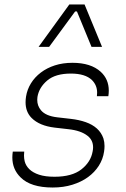

<svg xmlns="http://www.w3.org/2000/svg" viewBox="-20 -821 563 856"><path d="M215 15Q117 15 72 -30Q35 -66 35 -119Q35 -131 37 -145H88Q87 -136 87 -128Q87 -115 90 -102Q95 -82 111 -66.5Q127 -51 154.5 -42Q182 -33 223 -33Q301 -33 343 -66Q385 -99 393 -146Q395 -155 395 -164Q395 -196 371 -215Q341 -239 285 -245L224 -252Q156 -260 121 -295Q94 -322 94 -365Q94 -377 96 -390Q101 -422 118 -449.5Q135 -477 162 -497.5Q189 -518 224.5 -529.5Q260 -541 303 -541Q385 -541 429 -501Q465 -468 465 -417Q465 -405 463 -392H412Q413 -400 413 -408Q413 -441 390 -464Q360 -493 296 -493Q227 -493 190.5 -462Q154 -431 147 -389Q146 -382 146 -376Q146 -349 163 -329Q184 -304 235 -298L296 -291Q332 -287 362 -276.5Q392 -266 412 -248Q432 -230 441 -204Q446 -188 446 -170Q446 -158 444 -145Q439 -111 420.5 -82Q402 -53 372.5 -31.5Q343 -10 303 2.5Q263 15 215 15ZM152 -612 289 -801H357L435 -612H388L323 -770H315L199 -612Z"/></svg>

Font: Sora ExtraLight
Style: Italic
Weight: 200
Designer: Jonathan Barnbrook, Juli√°n Moncada
Version: Version 1.000